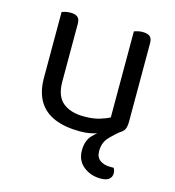

<svg xmlns="http://www.w3.org/2000/svg" viewBox="-99 -552 749 821"><g transform="rotate(15 275.0 -141.0)"><path d="M385 -16 461 -38Q427 -11 405.5 12.5Q384 36 384 73Q384 100 401.5 113Q419 126 448 126H463Q466 132 467.5 138Q469 144 469 149Q469 165 457.5 175Q446 185 420 185Q376 185 344 159.5Q312 134 312 89Q312 45 336.5 20Q361 -5 385 -16ZM75 -169V-260H155V-173Q155 -109 189 -81Q223 -53 283 -53Q323 -53 351 -61.5Q379 -70 395 -79V-260H475V-82Q475 -61 469.5 -48.5Q464 -36 443 -24Q433 -18 418.5 -15.5Q404 -13 387 -7Q369 -1 341.5 6Q314 13 282 13Q216 13 169.5 -6.5Q123 -26 99 -66.5Q75 -107 75 -169ZM475 -208H395V-460Q400 -462 410.5 -464.5Q421 -467 432 -467Q454 -467 464.5 -458.5Q475 -450 475 -430ZM155 -208H75V-460Q80 -462 90.5 -464.5Q101 -467 113 -467Q134 -467 144.5 -458.5Q155 -450 155 -430Z"/></g></svg>

Font: Baloo Bhaina 2
Style: Regular
Weight: 400
Designer: Yesha Goshar, Manish Minz, Shuchita Grover and Ek Type
Foundry: Ek Type
Version: Version 1.700